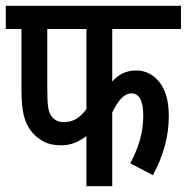

<svg xmlns="http://www.w3.org/2000/svg" viewBox="-20 -642 644 662"><path d="M367 -542V-361Q384 -380 404 -389.5Q424 -399 449 -399Q498 -399 530 -358.5Q562 -318 562 -242Q562 -189 548 -138Q534 -87 507 -38L429 -79Q449 -115 461.5 -156.5Q474 -198 474 -242Q474 -320 433 -320Q398 -320 367 -254V0H278V-173Q260 -159 238.5 -150Q217 -141 191 -141Q153 -141 128.5 -155Q104 -169 88 -189Q70 -212 62 -244Q54 -276 54 -335V-542H0V-622H604V-542ZM143 -542V-340Q143 -293 146 -272.5Q149 -252 159 -239Q174 -221 200 -221Q226 -221 245 -233.5Q264 -246 278 -266V-542Z"/></svg>

Font: Noto Sans ExtraCondensed Medium
Style: Italic
Weight: 500
Width: 2
Italic angle: -12°
Designer: Monotype Design Team
Foundry: Monotype Imaging Inc.
Version: Version 2.013; ttfautohint (v1.8.4.7-5d5b)